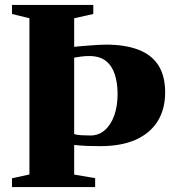

<svg xmlns="http://www.w3.org/2000/svg" viewBox="-20 -763 720 783"><path d="M100 -51.5V-688.5L29 -706V-743H360.5V-706L282.5 -688.5V-572Q294 -573.5 310.5 -574.8Q327 -576 345.8 -577.5Q364.5 -579 382 -580Q399.5 -581 412 -581Q490.5 -581 544.5 -560.2Q598.5 -539.5 626 -496.5Q653.5 -453.5 653.5 -386Q653.5 -318 623 -268.8Q592.5 -219.5 533.5 -193.2Q474.5 -167 389 -167Q357.5 -167 337 -167.8Q316.5 -168.5 303.8 -169.8Q291 -171 282.5 -172V-51L368 -36.5V0H29V-36ZM349.5 -210.5Q382.5 -210.5 407.2 -232Q432 -253.5 445.8 -291.8Q459.5 -330 459.5 -380Q459.5 -424.5 448.2 -459.5Q437 -494.5 411.8 -514.5Q386.5 -534.5 344 -534.5Q324.5 -534.5 309.5 -532.2Q294.5 -530 282.5 -528V-216.5Q293 -212.5 312.2 -211.5Q331.5 -210.5 349.5 -210.5Z"/></svg>

Font: Merriweather 96pt Black
Style: Regular
Weight: 900
Version: Version 2.100